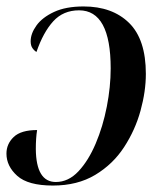

<svg xmlns="http://www.w3.org/2000/svg" viewBox="-24 -566 509 595"><path d="M235 -546Q324 -546 376 -495Q428 -444 428 -337Q428 -283 411.5 -223Q395 -163 360.5 -110Q326 -57 271 -24Q216 9 140 9Q63 9 29.5 -21Q-4 -51 -4 -90Q-4 -120 18.5 -141.5Q41 -163 91 -163Q89 -151 88 -136Q87 -121 87 -104Q88 -2 149 -2Q188 -2 219 -35Q250 -68 272.5 -121Q295 -174 307 -235.5Q319 -297 319 -354Q319 -534 221 -534Q172 -534 141 -500Q110 -466 89 -405Q82 -409 76.5 -417Q71 -425 71 -438Q71 -462 89 -487Q107 -512 143.5 -529Q180 -546 235 -546Z"/></svg>

Font: Noto Serif Display SemiCondensed Medium
Style: Italic
Weight: 500
Width: 4
Italic angle: -12°
Designer: Monotype Design Team
Foundry: Monotype Imaging Inc.
Version: Version 2.009